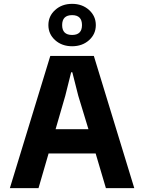

<svg xmlns="http://www.w3.org/2000/svg" viewBox="-20 -968 742 988"><path d="M462.9 -680.2 670.9 0H524.9L472.2 -178.2H230L178.2 0H30.8L238.8 -680.2ZM263.9 -761.2Q229 -792.5 229 -838.9Q229 -885.3 263.9 -916.7Q298.8 -948.2 351.1 -948.2Q403.3 -948.2 438.2 -916.7Q473.1 -885.3 473.1 -838.9Q473.1 -792.5 438.2 -761.2Q403.3 -730 351.1 -730Q298.8 -730 263.9 -761.2ZM266.1 -303.2H435.1L382.8 -475.1L352.1 -596.2H346.2L315.9 -475.1ZM299.8 -838.9Q299.8 -788.1 351.1 -788.1Q401.9 -788.1 401.9 -838.9Q401.9 -890.1 351.1 -890.1Q299.8 -890.1 299.8 -838.9Z"/></svg>

Font: TASA Orbiter Text
Style: Bold
Weight: 700
Designer: Weizhong Zhang
Version: Version 1.000;Glyphs 3.1.2 (3151)